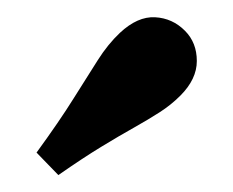

<svg xmlns="http://www.w3.org/2000/svg" viewBox="-20 -688 276 227"><path d="M49 -481 23.2 -507.6Q50.5 -545.1 67 -571.6Q83.6 -598.1 95.6 -616.9Q107.6 -635.8 121.8 -649.2Q142.7 -668.7 163.3 -667.6Q184 -666.5 198.8 -651.5Q212.7 -637.5 212.7 -615.9Q212.7 -594.4 193.2 -574.9Q182.3 -564 169.1 -555.5Q155.9 -547 138.7 -537.3Q121.5 -527.7 99.5 -514.3Q77.5 -500.9 49 -481Z"/></svg>

Font: Playfair 5pt SemiExpanded Light
Style: Regular
Weight: 300
Width: 6
Designer: Claus Eggers Sørensen
Foundry: Claus Eggers Sørensen
Version: Version 2.203